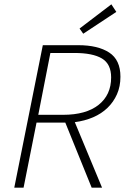

<svg xmlns="http://www.w3.org/2000/svg" viewBox="-20 -868 640 888"><path d="M46 0 178 -659H342Q433 -659 485 -625Q537 -591 537 -513Q537 -468 521 -432Q505 -396 477 -369Q449 -342 410.5 -325.5Q372 -309 326 -303L452 0H404L282 -301H149L89 0ZM157 -337H272Q378 -337 436 -383Q494 -429 494 -510Q494 -572 451.5 -597.5Q409 -623 324 -623H213ZM365 -712 348 -736 495 -848 518 -813Z"/></svg>

Font: Source Code Pro Light
Style: Italic
Weight: 300
Italic angle: -11°
Monospace: yes
Designer: Paul D. Hunt, Teo Tuominen
Foundry: Adobe Systems Incorporated
Version: Version 1.050;PS 1.000;hotconv 16.6.51;makeotf.lib2.5.65220